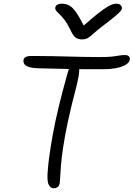

<svg xmlns="http://www.w3.org/2000/svg" viewBox="-20 -1010 725 1043"><path d="M272 13Q254 13 244 -8Q234 -29 240 -89Q242 -119 248.5 -166Q255 -213 266.5 -277.5Q278 -342 298 -426Q318 -510 348 -616Q353 -636 363 -648Q373 -660 386 -660Q409 -660 410.5 -635Q412 -610 396 -544Q366 -431 348.5 -348Q331 -265 322.5 -206.5Q314 -148 311 -110Q308 -72 307 -49Q306 -26 304 -13Q301 1 292 7Q283 13 272 13ZM546 -634Q489 -634 444 -634Q399 -634 359.5 -635Q320 -636 279.5 -637Q239 -638 192 -639Q153 -640 134.5 -647Q116 -654 111 -664Q106 -674 108 -685Q109 -694 119.5 -700Q130 -706 151 -706Q213 -706 260 -705Q307 -704 347.5 -703Q388 -702 429.5 -701Q471 -700 522 -700Q568 -700 592 -703Q616 -706 629 -708.5Q642 -711 658 -711Q674 -711 680.5 -703.5Q687 -696 685 -685Q681 -668 660 -656.5Q639 -645 608.5 -639.5Q578 -634 546 -634ZM613 -990Q624 -990 630.5 -986Q637 -982 640 -976Q643 -970 642 -962Q640 -956 633.5 -948Q627 -940 607.5 -923.5Q588 -907 546 -875Q509 -847 490 -829.5Q471 -812 458 -804Q445 -796 426 -796Q404 -796 390.5 -806Q377 -816 363 -847Q346 -882 330.5 -902Q315 -922 303 -933Q291 -944 284.5 -952.5Q278 -961 281 -971Q282 -979 291.5 -984.5Q301 -990 314 -990Q336 -990 354.5 -981Q373 -972 392.5 -944.5Q412 -917 440 -862L423 -861Q476 -908 509.5 -934.5Q543 -961 562.5 -972.5Q582 -984 593 -987Q604 -990 613 -990Z"/></svg>

Font: Shantell Sans Light
Style: Italic
Weight: 300
Italic angle: -11°
Designer: Stephen Nixon, Anya Danilova, Shantell Martin
Foundry: Arrow Type
Version: Version 1.008;[ac192a2d6]